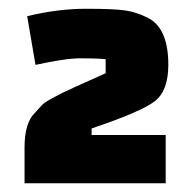

<svg xmlns="http://www.w3.org/2000/svg" viewBox="-20 -761 440 438"><path d="M61 -613 42 -724Q111 -741 176.5 -741Q242 -741 267 -737Q292 -733 316 -721Q364 -698 364 -613Q364 -554 333 -530Q302 -506 189 -468V-453H358V-343H36V-425Q36 -481 60 -504Q70 -515 75.5 -521Q81 -527 97.5 -536Q114 -545 121 -548.5Q128 -552 150 -562L221 -594V-626Q199 -628 164 -628Q129 -628 61 -613Z"/></svg>

Font: Changa One
Style: Regular
Weight: 400
Designer: Eduardo Rodriguez Tunni
Foundry: Eduardo Rodriguez Tunni
Version: Version 1.003